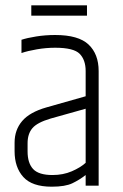

<svg xmlns="http://www.w3.org/2000/svg" viewBox="-20 -700 462 724"><path d="M61 -550Q82 -557 116.5 -562.5Q151 -568 188 -568Q276 -568 314 -532Q352 -496 352 -432V0H303V-40Q280 -22 253 -9Q226 4 175 4Q101 4 68 -32.5Q35 -69 35 -130V-162Q35 -210 63.5 -243.5Q92 -277 155 -295L303 -337V-432Q303 -474 280.5 -497Q258 -520 188 -520Q154 -520 119 -514Q84 -508 61 -500ZM303 -86V-290L171 -253Q120 -238 102 -216.5Q84 -195 84 -160V-129Q84 -85 105 -62.5Q126 -40 178 -40Q218 -40 250.5 -54Q283 -68 303 -86ZM98 -680H308V-641H98Z"/></svg>

Font: Khand Variable Light
Style: Regular
Weight: 300
Designer: Satya Rajpurohit
Foundry: Indian Type Foundry
Version: Version 3.000